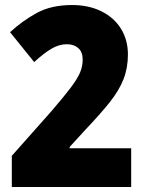

<svg xmlns="http://www.w3.org/2000/svg" viewBox="-20 -744 584 764"><path d="M27 -124 185 -302Q235 -360 262 -396Q289 -432 299 -456.5Q309 -481 309 -507Q309 -537 291.5 -552.5Q274 -568 246 -568Q215 -568 184.5 -550Q154 -532 116 -497L20 -616Q69 -661 126.5 -692.5Q184 -724 267 -724Q333 -724 383.5 -699Q434 -674 461.5 -629.5Q489 -585 489 -527Q489 -474 471.5 -429Q454 -384 416.5 -337Q379 -290 320 -228L257 -159V-154H502V0H27Z"/></svg>

Font: Noto Sans Gurmukhi UI SemiCondensed Black
Style: Regular
Weight: 900
Width: 4
Designer: Jelle Bosma - Monotype Design Team
Foundry: Monotype Imaging Inc.
Version: Version 2.004; ttfautohint (v1.8.4.7-5d5b)